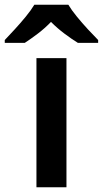

<svg xmlns="http://www.w3.org/2000/svg" viewBox="-72 -786 432 806"><path d="M207 0H81V-542H207ZM215 -766Q228 -744 250.5 -716.5Q273 -689 297 -663Q321 -637 340 -618V-606H255Q229 -622 199 -644.5Q169 -667 142 -694Q116 -667 87 -645Q58 -623 32 -606H-52V-618Q-33 -638 -9.5 -663.5Q14 -689 36.5 -716.5Q59 -744 72 -766Z"/></svg>

Font: Noto Sans Hebrew SemiBold
Style: Regular
Weight: 600
Designer: Monotype Design Team
Foundry: Monotype Imaging Inc.
Version: Version 2.003